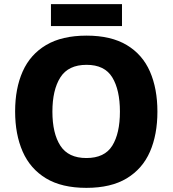

<svg xmlns="http://www.w3.org/2000/svg" viewBox="-20 -897 834 927"><path d="M740 -358Q740 -247 704 -164.5Q668 -82 592 -36Q516 10 397 10Q278 10 202 -36Q126 -82 89.5 -165Q53 -248 53 -359Q53 -470 89.5 -552Q126 -634 202.5 -679.5Q279 -725 398 -725Q516 -725 592 -679.5Q668 -634 704 -551.5Q740 -469 740 -358ZM233 -358Q233 -253 271.5 -193.5Q310 -134 397 -134Q485 -134 522 -193.5Q559 -253 559 -358Q559 -463 522 -523.5Q485 -584 398 -584Q310 -584 271.5 -523.5Q233 -463 233 -358ZM569 -877V-771H226V-877Z"/></svg>

Font: Noto Sans Georgian ExtraBold
Style: Regular
Weight: 800
Designer: Monotype Design Team, Akaki Razmadze
Foundry: Google LLC
Version: Version 2.005; ttfautohint (v1.8.4.7-5d5b)